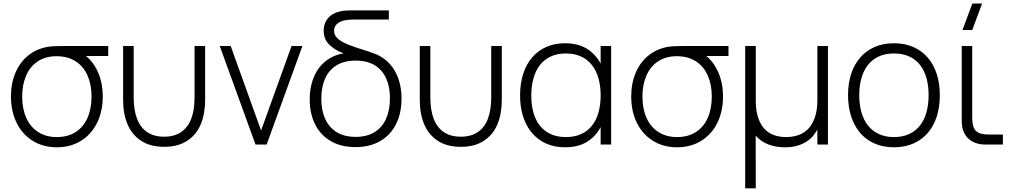

<svg xmlns="http://www.w3.org/2000/svg" viewBox="-20 -792 5548 1052"><path d="M291.5 15Q216 15 159 -20.5Q102 -56 71 -119.2Q40 -182.5 40 -263Q40 -336 65 -394.2Q90 -452.5 136.2 -489.2Q182.5 -526 245.5 -536Q263 -538.5 287 -539.2Q311 -540 338 -540H573V-485H451.5Q488 -455.5 511.5 -408Q543 -344.5 543 -263Q543 -182 512 -119Q481 -56 423.8 -20.5Q366.5 15 291.5 15ZM291.5 -41Q352 -41 394.8 -68.8Q437.5 -96.5 459.5 -146.5Q481.5 -196.5 481.5 -263Q481.5 -328.5 459.5 -378.2Q437.5 -428 394.8 -455.8Q352 -483.5 291.5 -484Q290.5 -484 289.5 -484Q229.5 -484 187 -455.8Q144.5 -427.5 123 -377.2Q101.5 -327 101.5 -263Q101.5 -196 124 -146Q146.5 -96 189.2 -68.5Q232 -41 291.5 -41Z M654.5 -246V-540H712.5V-259Q712.5 -189 730.8 -141.2Q749 -93.5 786.2 -68.2Q823.5 -43 879.5 -43Q935 -43 972.2 -68.2Q1009.5 -93.5 1027.8 -141.2Q1046 -189 1046 -259V-540H1104V-246Q1104 -168.5 1080 -111Q1056 -53.5 1005.5 -20.5Q955 12.5 879.5 12.5Q803.5 12.5 753.2 -20.5Q703 -53.5 678.8 -111Q654.5 -168.5 654.5 -246Z M1380 0 1184 -540H1244L1410.5 -77L1577.5 -540H1637L1441 0Z M1928 14Q1849.5 14 1793 -18.5Q1736.5 -51 1706.8 -110Q1677 -169 1677 -247Q1677 -326 1707.2 -386Q1737.5 -446 1794.5 -477Q1826 -494 1863.5 -500Q1857.5 -502 1852.5 -504Q1812 -519.5 1782.8 -548.8Q1753.5 -578 1753.5 -624Q1753.5 -649.5 1763.5 -671Q1773.5 -692.5 1794 -708Q1814.5 -723.5 1844.5 -729.5Q1859.5 -733.5 1873.8 -734.2Q1888 -735 1903 -735H2110.5V-685H1915.5Q1901 -685 1888.8 -683.8Q1876.5 -682.5 1865.5 -680Q1840 -674 1825.2 -659.8Q1810.5 -645.5 1810.5 -623Q1810.5 -597.5 1832.5 -579Q1854.5 -560.5 1891.8 -546Q1929 -531.5 2005 -508Q2009.5 -506 2014 -504.5Q2041 -496.5 2064 -483Q2121 -450 2150.5 -390Q2180 -330 2180 -251.5Q2180 -172.5 2150.2 -112.5Q2120.5 -52.5 2063.5 -19.2Q2006.5 14 1928 14ZM1928.5 -42Q1990 -42 2032 -67.8Q2074 -93.5 2095.2 -141Q2116.5 -188.5 2116.5 -253Q2116.5 -350.5 2068.5 -405.2Q2020.5 -460 1928.5 -460Q1866.5 -460 1824.2 -434.2Q1782 -408.5 1761.2 -361.5Q1740.5 -314.5 1740.5 -251.5Q1740.5 -187 1762 -140Q1783.5 -93 1825.5 -67.5Q1867.5 -42 1928.5 -42Z M2280 -246V-540H2338V-259Q2338 -189 2356.2 -141.2Q2374.5 -93.5 2411.8 -68.2Q2449 -43 2505 -43Q2560.5 -43 2597.8 -68.2Q2635 -93.5 2653.2 -141.2Q2671.5 -189 2671.5 -259V-540H2729.5V-246Q2729.5 -168.5 2705.5 -111Q2681.5 -53.5 2631 -20.5Q2580.5 12.5 2505 12.5Q2429 12.5 2378.8 -20.5Q2328.5 -53.5 2304.2 -111Q2280 -168.5 2280 -246Z M3328.5 -540V0H3271V-96Q3243.5 -43.5 3195.2 -14.2Q3147 15 3076 15Q3017 15 2971.2 -6Q2925.5 -27 2894 -64.5Q2862.5 -102 2846 -154.2Q2829.5 -206.5 2829.5 -269Q2829.5 -333 2846.2 -385.8Q2863 -438.5 2894.5 -476Q2926 -513.5 2971.8 -534.2Q3017.5 -555 3076 -555Q3147 -555 3195.2 -525.2Q3243.5 -495.5 3271 -443.5V-540ZM3081 -499Q3033 -499 2997.2 -482.2Q2961.5 -465.5 2938 -435.2Q2914.5 -405 2902.8 -362.5Q2891 -320 2891 -269Q2891 -217 2902.8 -175Q2914.5 -133 2938.2 -103.2Q2962 -73.5 2997.8 -57.2Q3033.5 -41 3081 -41Q3129.5 -41 3165.2 -57.8Q3201 -74.5 3224.5 -104.8Q3248 -135 3259.5 -177Q3271 -219 3271 -269Q3271 -321 3259 -363.5Q3247 -406 3223 -436Q3199 -466 3163.5 -482.5Q3128 -499 3081 -499Z M3690 15Q3614.5 15 3557.5 -20.5Q3500.5 -56 3469.5 -119.2Q3438.5 -182.5 3438.5 -263Q3438.5 -336 3463.5 -394.2Q3488.5 -452.5 3534.8 -489.2Q3581 -526 3644 -536Q3661.5 -538.5 3685.5 -539.2Q3709.5 -540 3736.5 -540H3971.5V-485H3850Q3886.5 -455.5 3910 -408Q3941.5 -344.5 3941.5 -263Q3941.5 -182 3910.5 -119Q3879.5 -56 3822.2 -20.5Q3765 15 3690 15ZM3690 -41Q3750.5 -41 3793.2 -68.8Q3836 -96.5 3858 -146.5Q3880 -196.5 3880 -263Q3880 -328.5 3858 -378.2Q3836 -428 3793.2 -455.8Q3750.5 -483.5 3690 -484Q3689 -484 3688 -484Q3628 -484 3585.5 -455.8Q3543 -427.5 3521.5 -377.2Q3500 -327 3500 -263Q3500 -196 3522.5 -146Q3545 -96 3587.8 -68.5Q3630.5 -41 3690 -41Z M4516.5 -540V0H4458.5V-82Q4449.5 -65 4435.2 -47.8Q4421 -30.5 4399.8 -16.5Q4378.5 -2.5 4349.2 6.2Q4320 15 4281 15Q4231 15 4190.2 -0.5Q4149.5 -16 4120.5 -49L4121 240H4063V-540H4121V-234.5Q4122 -181.5 4134.8 -144.8Q4147.5 -108 4169.5 -85Q4191.5 -62 4221.5 -51.5Q4251.5 -41 4287.5 -41Q4323.5 -41 4354.8 -51.8Q4386 -62.5 4409 -86.8Q4432 -111 4445.2 -149.8Q4458.5 -188.5 4458.5 -244V-540Z M4878 15Q4818 15 4771 -6Q4724 -27 4692 -65Q4660 -103 4643.2 -155.5Q4626.5 -208 4626.5 -271Q4626.5 -334.5 4643.5 -386.8Q4660.5 -439 4693 -476.5Q4725.5 -514 4772.2 -534.5Q4819 -555 4878 -555Q4938.5 -555 4985.2 -534Q5032 -513 5064 -475.5Q5096 -438 5112.8 -385.8Q5129.5 -333.5 5129.5 -271Q5129.5 -207 5112.8 -154.2Q5096 -101.5 5063.8 -64Q5031.5 -26.5 4984.8 -5.8Q4938 15 4878 15ZM4878 -41Q4925.5 -41 4961.2 -57.5Q4997 -74 5020.8 -104.2Q5044.5 -134.5 5056.2 -177Q5068 -219.5 5068 -271Q5068 -323 5056 -365.2Q5044 -407.5 5020.2 -437.2Q4996.5 -467 4961 -483Q4925.5 -499 4878 -499Q4830 -499 4794.2 -482.2Q4758.5 -465.5 4735 -435.5Q4711.5 -405.5 4699.8 -363.5Q4688 -321.5 4688 -271Q4688 -218.5 4700.2 -176Q4712.5 -133.5 4736.5 -103.5Q4760.5 -73.5 4796 -57.2Q4831.5 -41 4878 -41Z M5253.5 -627.5 5307.5 -772.5H5361L5307 -627.5ZM5475 0H5379Q5349 0 5325 -8.8Q5301 -17.5 5284.2 -34Q5267.5 -50.5 5258.5 -74Q5249.5 -97.5 5249.5 -127V-540H5307V-146Q5307 -121 5311.8 -103.5Q5316.5 -86 5327 -75.2Q5337.5 -64.5 5354.5 -59.8Q5371.5 -55 5396.5 -55H5475Z"/></svg>

Font: Vela Sans Light
Style: Regular
Weight: 300
Designer: Principal design: Mikhail Sharanda - project Manrope.
Design modification: Ravid Balaliev
Foundry: Mikhail Sharanda
Version: Version 1.001